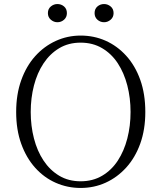

<svg xmlns="http://www.w3.org/2000/svg" viewBox="-20 -915 799 950"><path d="M264 -805Q246 -805 231.5 -817.5Q217 -830 217 -850Q217 -871 231.5 -883Q246 -895 264 -895Q283 -895 297 -883Q311 -871 311 -850Q311 -830 297 -817.5Q283 -805 264 -805ZM495 -805Q476 -805 462 -817.5Q448 -830 448 -850Q448 -871 462 -883Q476 -895 495 -895Q513 -895 527.5 -883Q542 -871 542 -850Q542 -830 527.5 -817.5Q513 -805 495 -805ZM379 15Q314 15 256 -10.5Q198 -36 154 -85Q110 -134 85 -203.5Q60 -273 60 -361Q60 -448 85 -518Q110 -588 154 -637Q198 -686 256 -712.5Q314 -739 379 -739Q445 -739 502.5 -713.5Q560 -688 604.5 -639Q649 -590 674 -520Q699 -450 699 -361Q699 -274 674 -204.5Q649 -135 604.5 -86Q560 -37 502.5 -11Q445 15 379 15ZM379 -18Q439 -18 485.5 -45.5Q532 -73 563 -120.5Q594 -168 610 -230Q626 -292 626 -361Q626 -430 610 -492Q594 -554 563 -601.5Q532 -649 485.5 -676.5Q439 -704 379 -704Q319 -704 273 -676.5Q227 -649 195.5 -601.5Q164 -554 148 -492Q132 -430 132 -361Q132 -292 148 -230Q164 -168 195.5 -120.5Q227 -73 273 -45.5Q319 -18 379 -18Z"/></svg>

Font: Noto Serif JP ExtraLight ExtraLight
Style: Regular
Weight: 250
Version: Version 2.003-H1;hotconv 1.1.1;makeotfexe 2.6.0